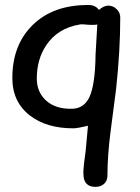

<svg xmlns="http://www.w3.org/2000/svg" viewBox="-20 -539 560 767"><path d="M443.8 -183.6 421.4 -11.2Q409.2 85 409.2 162.6Q409.2 182.6 396 195.1Q382.8 207.5 361.3 207.5Q316.4 207.5 313.5 162.1Q312 142.6 315.9 112.3L322.3 62.5L331.5 -36.6Q289.6 -26.4 272.5 -26.4Q166 -26.4 100.1 -77.1Q29.3 -131.3 29.3 -227.5Q29.3 -358.9 109.9 -438.5Q192.4 -520 334.5 -519Q361.3 -519 375 -499.5Q396 -516.6 412.1 -516.6Q431.6 -516.6 446 -502.4Q460.4 -488.3 460.4 -469.7Q460.4 -337.4 443.8 -183.6ZM299.8 -441.4Q210 -426.8 164.1 -357.4Q127 -301.3 127 -225.6Q127 -172.4 162.1 -139.2Q200.7 -102.5 269 -104.5Q315.4 -106 336.9 -150.4Q360.4 -200.7 361.8 -321.8L368.7 -441.4Q358.9 -438.5 334.5 -439.9Q307.6 -442.9 299.8 -441.4Z"/></svg>

Font: Candra Sangkala
Style: Regular
Weight: 400
Designer: R.S. Wihananto
Foundry: R.S. Wihananto
Version: Version 2.0.1